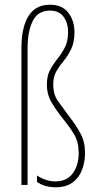

<svg xmlns="http://www.w3.org/2000/svg" viewBox="-20 -851 415 815"><path d="M296 -715Q296 -672 282.5 -643.5Q269 -615 251 -593.5Q233 -572 219.5 -549Q206 -526 206 -493Q206 -450 226 -422Q246 -394 272 -359Q304 -318 322.5 -283Q341 -248 341 -201Q341 -163 328 -129.5Q315 -96 287.5 -76Q260 -56 216 -56Q195 -56 174 -61.5Q153 -67 137 -79V-106Q175 -81 216 -81Q264 -81 289 -115.5Q314 -150 314 -201Q314 -248 295 -280Q276 -312 248 -346Q220 -381 199.5 -415Q179 -449 179 -493Q179 -529 192.5 -554Q206 -579 224 -601.5Q242 -624 255.5 -650Q269 -676 269 -715Q269 -753 250 -779.5Q231 -806 192 -806Q141 -806 119 -762Q97 -718 97 -644V-66H71V-647Q71 -735 101 -783Q131 -831 192 -831Q244 -831 270 -797Q296 -763 296 -715Z"/></svg>

Font: Noto Sans Malayalam UI ExtraCondensed Thin
Style: Regular
Weight: 100
Width: 2
Designer: Jelle Bosma - Monotype Design Team
Foundry: Monotype Imaging Inc.
Version: Version 2.104; ttfautohint (v1.8.4.7-5d5b)